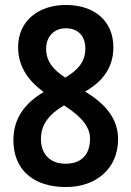

<svg xmlns="http://www.w3.org/2000/svg" viewBox="-20 -810 530 774"><path d="M246 -56C367 -56 456 -130 456 -249C456 -334 402 -393 323 -441C396 -482 437 -540 437 -619C437 -729 357 -790 245 -790C137 -790 53 -727 53 -620C53 -544 91 -487 156 -439C80 -394 34 -333 34 -245C34 -126 114 -56 246 -56ZM243 -497C198 -527 166 -560 166 -613C166 -665 200 -696 245 -696C293 -696 324 -667 324 -614C324 -560 293 -527 243 -497ZM244 -150C180 -150 145 -191 145 -249C145 -308 177 -349 238 -385L252 -376C303 -341 343 -302 343 -251C343 -189 310 -150 244 -150Z"/></svg>

Font: Noto Sans Malayalam UI Condensed SemiBold
Style: Regular
Weight: 600
Width: 3
Designer: Jelle Bosma - Monotype Design Team
Foundry: Monotype Imaging Inc.
Version: Version 2.104